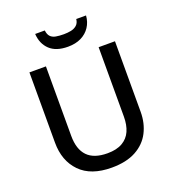

<svg xmlns="http://www.w3.org/2000/svg" viewBox="-163 -1048 1064 1181"><g transform="rotate(-20 369.0 -457.0)"><path d="M649 -252Q649 -178 618.5 -118.5Q588 -59 525 -24.5Q462 10 366 10Q230 10 159.5 -62.5Q89 -135 89 -254V-714H197V-259Q197 -171 240 -126.5Q283 -82 371 -82Q431 -82 469 -104Q507 -126 524.5 -165.5Q542 -205 542 -260V-714H649ZM536 -924Q533 -882 511.5 -849.5Q490 -817 453.5 -799Q417 -781 367 -781Q289 -781 248 -820Q207 -859 203 -924H266Q269 -897 282 -883.5Q295 -870 317 -866Q339 -862 369 -862Q394 -862 416 -866.5Q438 -871 453.5 -884.5Q469 -898 472 -924Z"/></g></svg>

Font: Noto Sans Armenian Medium
Style: Regular
Weight: 500
Designer: Monotype Design Team
Foundry: Monotype Imaging Inc.
Version: Version 2.007